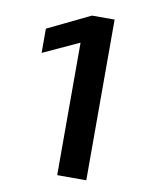

<svg xmlns="http://www.w3.org/2000/svg" viewBox="-80 -757 661 819"><g transform="rotate(10 250.5 -348.0)"><path d="M224 -573H222L68 -502V-607L252 -696H350V0H224Z"/></g></svg>

Font: Murecho Medium
Style: Regular
Weight: 500
Designer: Neil Summerour
Foundry: Positype
Version: Version 1.010; ttfautohint (v1.8.3)